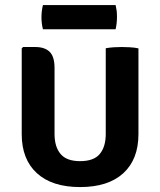

<svg xmlns="http://www.w3.org/2000/svg" viewBox="-20 -744 649 778"><path d="M541 -200.5Q541 -98.5 479.8 -42.2Q418.5 14 304.5 14Q191 14 129.5 -42.2Q68 -98.5 68 -200.5V-548L73.5 -553.5H122.5Q161.5 -553.5 181.2 -534Q201 -514.5 201 -469V-201.5Q201 -149 225.5 -120Q250 -91 304.5 -91Q360 -91 384.2 -120Q408.5 -149 408.5 -201.5V-548.5Q424.5 -551.5 442 -552.5Q459.5 -553.5 473 -553.5Q485.5 -553.5 505.5 -552.5Q525.5 -551.5 541 -548ZM154 -625.5Q148 -648.5 148 -674Q148 -699 154 -723.5H448.5Q451.5 -710 452.8 -700Q454 -690 454 -675.5Q454 -649.5 448.5 -625.5Z"/></svg>

Font: Signika SC SemiBold
Style: Regular
Weight: 600
Designer: Anna Giedryś
Foundry: Anna Giedryś
Version: Version 2.000; ttfautohint (v1.8.3) -l 8 -r 50 -G 200 -x 9 -